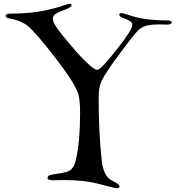

<svg xmlns="http://www.w3.org/2000/svg" viewBox="-20 -877 927 1014"><path d="M358 -849Q358 -843 348.5 -837.5Q339 -832 317 -823.5Q295 -815 281 -808Q259 -798 259 -777Q259 -770 262.5 -761Q266 -752 273.5 -740.5Q281 -729 287.5 -719.5Q294 -710 306.5 -695Q319 -680 325 -672.5Q331 -665 344 -649.5Q357 -634 360 -631Q392 -591 434.5 -550Q477 -509 493 -508Q511 -506 603 -624Q679 -720 679 -747Q679 -765 631 -782Q610 -789 610 -799Q610 -808 622 -808Q629 -808 666.5 -795.5Q704 -783 744 -777Q803 -769 864 -769Q887 -769 887 -759Q887 -747 861 -747Q859 -747 845 -747.5Q831 -748 820 -748Q755 -748 729 -731Q720 -726 710.5 -717Q701 -708 688 -692Q675 -676 668.5 -668Q662 -660 644.5 -636.5Q627 -613 623 -608Q564 -530 537 -486Q516 -453 508.5 -427.5Q501 -402 501 -363Q501 -176 517 -32Q525 41 557 67Q564 73 578.5 80.5Q593 88 602 94.5Q611 101 611 108Q611 117 598 117Q586 117 526 100.5Q466 84 420 79Q374 74 323 74Q305 74 284 74.5Q263 75 260 75Q231 75 231 62Q231 52 244 48Q257 44 285.5 40Q314 36 332 31Q355 23 365.5 6.5Q376 -10 382 -39Q403 -131 403 -281Q403 -341 395 -375Q382 -429 275 -568Q168 -707 124 -742Q89 -769 33 -779Q10 -782 10 -793Q10 -805 35 -805Q112 -805 180 -815Q226 -822 264 -832.5Q302 -843 321 -850Q340 -857 348 -857Q358 -857 358 -849Z"/></svg>

Font: Henny Penny
Style: Regular
Weight: 400
Designer: Olga Umpeleva
Foundry: Brownfox
Version: Version 1.001